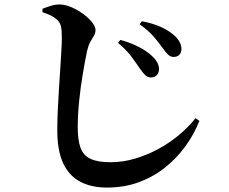

<svg xmlns="http://www.w3.org/2000/svg" viewBox="-20 -801 1040 872"><path d="M768.9 -542.4Q754.2 -542.4 743.4 -552.9Q732.5 -563.4 717.9 -583.9Q703.3 -604.7 679.8 -632.7Q656.3 -660.7 614 -690.9L624.4 -704.5Q672.2 -695.4 707.3 -680Q742.3 -664.5 765.2 -645.4Q803.9 -614 803.9 -578.5Q803.9 -562.2 794.6 -552.3Q785.2 -542.4 768.9 -542.4ZM664.1 -449.2Q651.4 -449.2 640 -459.4Q628.7 -469.7 615.8 -488.8Q600.4 -511.8 577.3 -543.1Q554.2 -574.4 516.2 -606L526.6 -619.6Q571.2 -608 608.8 -588.7Q646.4 -569.5 670.2 -546.8Q702.9 -516.5 702.1 -486.2Q701.8 -470.3 692.1 -459.8Q682.4 -449.2 664.1 -449.2ZM466.4 50.9Q396 50.9 345.3 24.8Q294.6 -1.4 267.4 -58.6Q240.2 -115.9 240.2 -208.9Q240.2 -251.8 242.4 -300.1Q244.5 -348.5 247.8 -397.2Q251 -445.9 253.8 -490.6Q256.6 -535.4 258.7 -571.4Q260.9 -607.4 260.9 -629.7Q260.9 -666.1 256.2 -683.5Q251.6 -700.9 237.9 -712.4Q225.4 -723.3 211.6 -730.2Q197.9 -737.2 172.9 -745.5V-761.2Q192.9 -769 212.5 -775Q232.1 -781 251.1 -780.7Q276.3 -780.4 304.5 -768.2Q332.7 -756 357.5 -737.8Q382.4 -719.6 398.1 -699.9Q413.8 -680.1 413.8 -664.5Q413.8 -650.4 406.4 -638.5Q399 -626.5 390.3 -611.2Q381.7 -596 375.5 -570.1Q365.5 -521.6 355.6 -462.6Q345.7 -403.6 339.4 -341.6Q333.1 -279.5 333.1 -221.4Q333.1 -164.9 345.7 -130Q358.4 -95.1 390.9 -79.7Q423.4 -64.2 482.2 -64.2Q537.1 -64.2 591.4 -80.1Q645.6 -95.9 696.5 -123Q747.5 -150.1 791.4 -186.6Q835.2 -223 868.2 -264.2L885.6 -251.9Q861 -190.2 821.3 -135.8Q781.7 -81.4 728.5 -39.3Q675.3 2.8 609.5 26.9Q543.7 50.9 466.4 50.9Z"/></svg>

Font: Noto Serif HK ExtraLight
Style: Regular
Weight: 200
Designer: Ryoko NISHIZUKA 西塚涼子 (kana & ideographs); Frank Grießhammer (Latin, Greek & Cyrillic); Wenlong ZHANG 张文龙 (bopomofo); San
Foundry: Adobe
Version: Version 2.002-H1;hotconv 1.1.0;makeotfexe 2.6.0